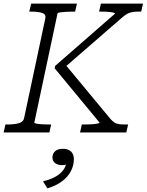

<svg xmlns="http://www.w3.org/2000/svg" viewBox="-39 -730 808 1058"><path d="M-19 0 -9 -44H2Q39 -44 64.5 -51Q90 -58 94 -80L211 -630Q215 -652 192.5 -659Q170 -666 133 -666H122L133 -710H385L375 -666H366Q347 -666 327 -665Q307 -664 293 -662Q279 -660 278 -656L150 -54Q150 -51 163 -48.5Q176 -46 196 -45Q216 -44 234 -44H243L233 0ZM402 0 412 -44H424Q444 -44 463 -45Q482 -46 495.5 -48.5Q509 -51 510 -54L262 -354L265 -367L595 -655Q595 -658 588 -660Q581 -662 570 -663.5Q559 -665 545 -665.5Q531 -666 516 -666H507L517 -710H749L739 -666H721Q704 -666 690.5 -663.5Q677 -661 664.5 -655Q652 -649 638 -637L310 -352L308 -390L571 -73Q582 -61 592 -54.5Q602 -48 616.5 -46Q631 -44 651 -44H667L657 0ZM222 308 198 269Q236 260 262.5 246Q289 232 305.5 212.5Q322 193 327 167Q328 163 331 161.5Q334 160 337 161Q340 162 342 166Q336 173 326 176.5Q316 180 304 180Q280 180 265 169Q250 158 250 137Q250 117 264.5 103.5Q279 90 307 90Q337 90 352.5 105Q368 120 368 147Q368 181 352 212.5Q336 244 303.5 268.5Q271 293 222 308Z"/></svg>

Font: Roboto Serif ExtraLight
Style: Italic
Weight: 250
Italic angle: -10°
Designer: Greg Gazdowicz
Foundry: Commercial Type
Version: Version 1.008